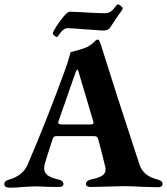

<svg xmlns="http://www.w3.org/2000/svg" viewBox="-24 -862 771 887"><path d="M0 0ZM-4 -11Q-4 -20 2 -25Q8 -30 20 -33Q81 -51 103 -100Q193 -309 277 -540Q289 -573 295 -596Q301 -619 302 -621Q339 -630 370 -641Q397 -652 419 -676Q424 -679 427 -679Q433 -679 435 -673Q442 -658 445 -646Q511 -434 620 -103Q637 -49 703 -33Q715 -30 721 -25Q727 -20 727 -12Q727 -5 721.5 -1Q716 3 707 3L631 1Q585 -2 545 -2Q526 -2 472 0Q416 2 395 2Q386 2 379.5 -1.5Q373 -5 373 -12Q373 -27 397 -33Q432 -40 448 -50.5Q464 -61 464 -79Q464 -83 462 -93L444 -165L430 -218Q428 -226 424 -229.5Q420 -233 412 -233H235Q228 -233 224 -229Q220 -225 218 -216Q191 -134 183 -105Q180 -95 180 -85Q180 -65 195 -53Q210 -41 245 -33Q269 -28 269 -12Q269 2 246 2L192 1Q158 -1 137 -1Q123 -1 105.5 0.5Q88 2 80 2Q52 5 22 5Q-4 5 -4 -11ZM393 -287Q408 -287 408 -294Q408 -296 406 -304L339 -530Q336 -541 333 -541Q332 -541 326 -530L247 -304Q245 -300 245 -296Q245 -287 263 -287ZM220 -707Q220 -714 236 -739.5Q252 -765 270.5 -786.5Q289 -808 298 -808Q312 -808 346 -806Q370 -804 381 -804L401 -803Q439 -801 465 -801Q483 -801 500 -820Q505 -826 511.5 -834Q518 -842 520 -842Q525 -842 534 -835Q543 -828 543 -823Q543 -819 535.5 -809Q528 -799 525 -795L502 -761L485 -735Q476 -721 454 -721Q441 -721 420 -723Q399 -725 376 -726Q302 -732 287 -732Q274 -732 257 -713Q255 -710 248 -700.5Q241 -691 239 -691Q234 -691 227 -697.5Q220 -704 220 -707Z"/></svg>

Font: EB Garamond
Style: Bold
Weight: 700
Designer: Georg Duffner and Octavio Pardo
Foundry: Georg Duffner
Version: Version 1.000; ttfautohint (v1.6)